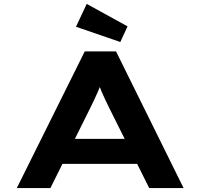

<svg xmlns="http://www.w3.org/2000/svg" viewBox="-20 -963 1026 983"><path d="M66 0 414 -700H574L920 0H744L537 -415Q526 -437 517 -456.5Q508 -476 500 -494.5Q492 -513 485.5 -531.5Q479 -550 472 -570L511 -571Q504 -550 496.5 -530.5Q489 -511 480.5 -492Q472 -473 463 -453.5Q454 -434 444 -414L238 0ZM227 -124 283 -252H702L725 -124ZM596 -748 369 -826 424 -943 633 -828Z"/></svg>

Font: Lexend Zetta
Style: Bold
Weight: 700
Designer: Bonnie Shaver-Troup, Thomas Jockin
Foundry: Lexend
Version: Version 1.007